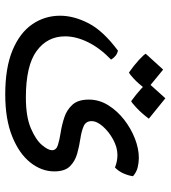

<svg xmlns="http://www.w3.org/2000/svg" viewBox="20 -508 642 722"><g transform="rotate(90 341.0 -147.0)"><path d="M335 154.3Q234.9 154.3 169.2 127Q103.5 99.6 71.3 52.7Q39.1 5.9 39.1 -52.2Q39.1 -103.5 67.4 -158.7Q95.7 -213.9 170.4 -269.5Q191.4 -265.1 204.1 -243.7Q160.6 -201.7 138.7 -157Q116.7 -112.3 116.7 -70.8Q116.7 -3.9 171.9 36.4Q227.1 76.7 346.2 76.7Q418.9 76.7 462.6 57.9Q506.3 39.1 525.6 15.9Q544.9 -7.3 544.9 -21.5Q544.9 -37.6 525.6 -43.7Q506.3 -49.8 478 -54.2Q449.7 -58.6 421.4 -67.9Q393.1 -77.1 373.8 -98.4Q354.5 -119.6 354.5 -160.2Q354.5 -198.7 375.5 -232.7Q396.5 -266.6 429.7 -292.5Q462.9 -318.4 501 -333.3Q539.1 -348.1 573.7 -348.1Q590.8 -348.1 609.1 -343.8Q627.4 -339.4 642.6 -326.2Q640.6 -310.1 632.6 -291.3Q624.5 -272.5 609.9 -258.3Q586.9 -267.6 562.5 -267.6Q534.7 -267.6 505.1 -251.7Q475.6 -235.8 455.6 -213.1Q435.5 -190.4 435.5 -170.4Q435.5 -148.9 454.6 -140.6Q473.6 -132.3 501.7 -128.2Q529.8 -124 557.9 -116.2Q585.9 -108.4 605.2 -89.1Q624.5 -69.8 624.5 -30.3Q624.5 18.1 590.8 60.3Q557.1 102.5 492.4 128.4Q427.7 154.3 335 154.3ZM360.4 -319.3Q334.5 -337.9 314 -356.7Q293.5 -375.5 290.5 -382.3L349.6 -447.8L426.3 -385.7Q405.8 -358.4 385.7 -339.6Q365.7 -320.8 360.4 -319.3ZM252.4 -311Q226.1 -329.6 205.8 -348.1Q185.5 -366.7 182.1 -374L241.7 -439.5L317.9 -377Q293 -344.7 275.4 -328.6Q257.8 -312.5 252.4 -311Z"/></g></svg>

Font: Harmattan SemiBold
Style: Regular
Weight: 600
Designer: George W. Nuss III and SIL International
Foundry: SIL International
Version: Version 4.000